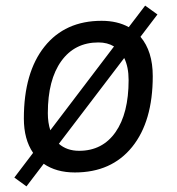

<svg xmlns="http://www.w3.org/2000/svg" viewBox="-20 -601 626 680"><path d="M73.7 59.1 30.8 27.8 97.2 -59.6Q64.5 -107.4 64.5 -181.2Q64.5 -344.2 137.5 -435.8Q210.4 -527.3 339.8 -527.3Q395.5 -527.3 436 -504.9L494.1 -581.1L537.6 -549.8L477.5 -470.7Q521 -419.4 521 -331.5Q521 -170.9 448 -80.6Q375 9.8 245.1 9.8Q179.2 9.8 134.8 -21ZM260.3 -66.9Q342.8 -66.9 389.2 -133.1Q435.5 -199.2 435.5 -317.4Q435.5 -363.8 419.9 -395.5L188.5 -91.8Q216.8 -66.9 260.3 -66.9ZM158.2 -139.6 383.8 -436.5Q360.4 -450.7 328.6 -450.7Q244.6 -450.7 197 -384.5Q149.4 -318.4 149.4 -200.2Q149.4 -166.5 158.2 -139.6Z"/></svg>

Font: Cascadia Mono PL SemiLight
Style: Italic
Weight: 350
Italic angle: -10°
Monospace: yes
Designer: Aaron Bell
Foundry: Saja Typeworks
Version: Version 2404.023; ttfautohint (v1.8.4)